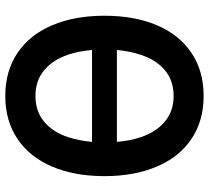

<svg xmlns="http://www.w3.org/2000/svg" viewBox="-52 -723 790 726"><g transform="rotate(-90 343.0 -360.0)"><path d="M343 15Q249 15 180.5 -31.2Q112 -77.5 76 -162.2Q40 -247 40 -360Q40 -473 76 -557.8Q112 -642.5 180.5 -688.8Q249 -735 343 -735Q437.5 -735 506 -688.8Q574.5 -642.5 610.5 -557.8Q646.5 -473 646.5 -360Q646.5 -246 610.5 -161.5Q574.5 -77 506 -31Q437.5 15 343 15ZM517 -407Q513 -456 499.5 -496.5Q480 -555 440.5 -588Q401 -621 343 -621Q285.5 -621 246 -588.2Q206.5 -555.5 187 -496.5Q174 -456 169.5 -407ZM343 -98.5Q401 -98.5 440.5 -131.5Q480 -164.5 499 -223.5Q512.5 -264 517 -313H169.5Q173.5 -264 187 -223.5Q206.5 -165 246 -131.8Q285.5 -98.5 343 -98.5Z"/></g></svg>

Font: Vela Sans Bd
Style: Bold
Weight: 700
Designer: Principal design: Mikhail Sharanda - project Manrope.
Design modification: Ravid Balaliev
Foundry: Mikhail Sharanda
Version: Version 1.001